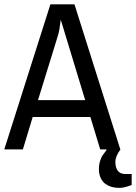

<svg xmlns="http://www.w3.org/2000/svg" viewBox="-21 -701 638 901"><path d="M596.9 115.6V167.2Q561.7 180.7 540.2 180.7Q518.7 180.7 503 176.2Q487.4 171.6 473.5 161.8Q459.6 152 451.3 133.8Q443.1 115.6 443.1 93.2Q443.1 70.8 449 53.4Q454.8 36.1 460.9 27.2Q467 18.2 478.7 3.5V0H449.2L403.1 -152H132.5L86.4 0H-0.9L215.5 -680.7H328.4L543.9 0.9Q520.4 32.6 520.4 58.6Q520.4 84.7 531.7 100.1Q543 115.6 566.9 115.6ZM378.8 -231.1 264.1 -608.6Q258 -556 251.1 -534.8L157.3 -231.1Z"/></svg>

Font: Puralecka Narrow
Style: Regular
Weight: 400
Designer: Hector Gatti, Marcela Romero, Pablo Cosgaya and Nicolas Silva
Version: Version 1.004;PS 001.004;hotconv 1.0.70;makeotf.lib2.5.58329